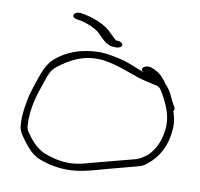

<svg xmlns="http://www.w3.org/2000/svg" viewBox="-87 -910 1040 997"><g transform="rotate(10 433.0 -411.5)"><path d="M53 -189C57 -154 75 -136 92 -111C102 -98 113 -85 125 -72C138 -59 153 -48 168 -39C210 -21 265 -5 331 -5C393 -5 450 -21 496 -34C528 -44 671 -80 701 -89C715 -94 727 -101 738 -111C791 -154 828 -215 834 -305C838 -340 831 -371 821 -400C826 -407 827 -413 823 -420L816 -433C811 -441 805 -453 798 -468C786 -496 777 -508 761 -527C760 -527 760 -527 759 -528C742 -554 721 -580 689 -595L672 -602C640 -616 603 -587 635 -573H634C592 -586 553 -607 507 -618C463 -628 417 -639 360 -634C253 -625 189 -583 149 -543C126 -515 114 -488 101 -449C88 -409 69 -360 62 -312C54 -271 50 -232 53 -189ZM89 -194C82 -289 112 -371 136 -439C141 -457 147 -472 154 -485C166 -511 197 -531 227 -551C273 -578 329 -607 420 -597C515 -583 581 -544 665 -526C682 -524 695 -518 712 -516C721 -513 727 -508 733 -503C742 -489 751 -474 760 -457C781 -415 802 -368 798 -308C793 -245 771 -198 740 -163C730 -151 697 -128 674 -121C644 -113 500 -75 468 -67C426 -56 386 -41 331 -41C276 -41 233 -56 198 -69C152 -91 121 -130 98 -165C93 -172 90 -182 89 -194ZM244 -783 262 -780C272 -779 283 -775 299 -770C329 -760 358 -745 375 -726C393 -708 419 -677 454 -675C467 -674 478 -673 488 -678C511 -688 500 -707 474 -710H464C452 -721 441 -730 428 -744C399 -776 340 -803 279 -815L260 -818C220 -822 210 -788 244 -783Z"/></g></svg>

Font: Stray Cat
Style: SuExt
Weight: 400
Version: Version 1.0